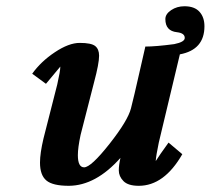

<svg xmlns="http://www.w3.org/2000/svg" viewBox="-20 -582 674 614"><path d="M508.8 -521Q508.8 -537.1 527.3 -549.6Q545.9 -562 569.8 -562Q602.1 -562 617.9 -544.4Q633.8 -526.9 633.8 -498Q633.8 -422.9 555.2 -408.2Q543.9 -362.3 521.5 -267.1Q499 -171.9 487.8 -126Q479 -84 478 -66.9Q489.3 -85 519 -126L563 -88.9Q504.9 12.2 423.8 12.2Q389.6 12.2 374.8 -2.9Q359.9 -18.1 359.9 -37.1Q359.9 -54.2 365.2 -77.1Q286.1 11.7 200.2 12.2Q148.4 12.2 128.2 -4.9Q107.9 -22 107.9 -62Q107.9 -91.8 119.1 -139.2L163.1 -312Q172.9 -355 172.9 -369.1Q156.7 -350.1 127 -314L83 -346.2Q110.8 -385.3 155.5 -415Q200.2 -444.8 234.9 -444.8Q272 -444.8 284.4 -434.8Q296.9 -424.8 296.9 -403.8Q296.9 -378.9 280.8 -318.8L237.8 -150.9Q229 -109.9 229 -85.9Q229 -46.9 249 -46.9Q271 -46.9 330.1 -121.8Q389.2 -196.8 398.9 -235.8Q408.7 -273.9 425.8 -349.9Q442.9 -425.8 444.8 -433.1Q478 -433.1 537.1 -440.9Q571.3 -447.8 570.8 -460.9Q570.8 -476.1 545.9 -479Q508.8 -482.9 508.8 -521Z"/></svg>

Font: Linux Libertine
Style: Semibold Italic
Weight: 600
Italic angle: -11.5°
Designer: Philipp H. Poll
Foundry: Philipp H. Poll
Version: Version 5.1.2 ; ttfautohint (v0.9)